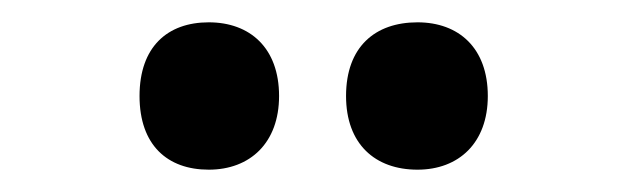

<svg xmlns="http://www.w3.org/2000/svg" viewBox="-20 -769 562 172"><path d="M105 -683C105 -639 130 -617 167 -617C204 -617 230 -641 230 -683C230 -726 204 -749 167 -749C130 -749 105 -727 105 -683ZM290 -683C290 -640 316 -617 354 -617C391 -617 417 -641 417 -683C417 -726 391 -749 354 -749C316 -749 290 -727 290 -683Z"/></svg>

Font: Noto Sans Devanagari Condensed
Style: Bold
Weight: 700
Width: 3
Designer: Jelle Bosma - Monotype Design Team
Foundry: Monotype Imaging Inc.
Version: Version 2.004